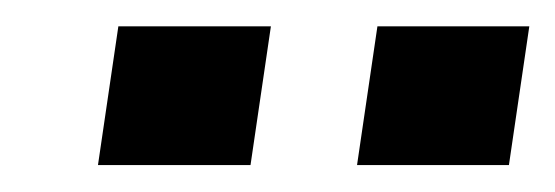

<svg xmlns="http://www.w3.org/2000/svg" viewBox="-20 -743 422 146"><path d="M251.5 -617.5 267 -723H382.5L367 -617.5ZM54.5 -617.5 70 -723H186L170.5 -617.5Z"/></svg>

Font: Public Sans Thin SemiBold
Style: Italic
Weight: 600
Italic angle: -8°
Version: Version 2.001